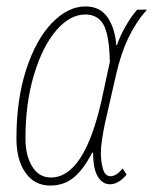

<svg xmlns="http://www.w3.org/2000/svg" viewBox="-20 -566 476 596"><path d="M31 -136Q31 -257 61.5 -350.5Q92 -444 141.5 -495Q191 -546 245 -546Q291 -546 314 -512Q337 -478 341 -426H343Q353 -455 370.5 -485.5Q388 -516 406 -536H436Q401 -496 378 -447.5Q355 -399 340 -333L306 -184Q301 -161 297 -134.5Q293 -108 293 -92Q293 -65 299.5 -42Q306 -19 323 -19Q341 -19 361 -43L373 -24Q348 6 321 6Q298 6 283.5 -18Q269 -42 269 -92H266Q240 -41 209.5 -15.5Q179 10 136 10Q87 10 59 -30Q31 -70 31 -136ZM296 -258 321 -374Q319 -459 301 -490Q283 -521 245 -521Q197 -521 154.5 -471.5Q112 -422 85.5 -334Q59 -246 59 -136Q59 -83 80 -49Q101 -15 138 -15Q242 -15 296 -258Z"/></svg>

Font: Noto Serif CondThin
Style: Italic
Weight: 250
Width: 3
Italic angle: -12°
Designer: Monotype Design Team
Foundry: Monotype Imaging Inc.
Version: Version 1.001